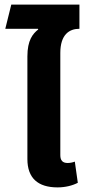

<svg xmlns="http://www.w3.org/2000/svg" viewBox="-20 -804 369 834"><path d="M230 10C264 10 295 2 318 -10L305 -102C295 -98 283 -96 274 -96C252 -96 242 -107 242 -130V-574C242 -654 281 -679 325 -679V-784H29L3 -679H145L146 -676C122 -657 99 -629 99 -559V-113C99 -31 144 10 230 10Z"/></svg>

Font: Noto Sans Thai UI SemCond
Style: Bold
Weight: 700
Width: 4
Designer: Monotype Design Team
Foundry: Monotype Imaging Inc.
Version: Version 2.000